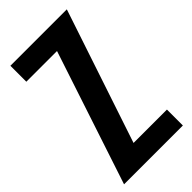

<svg xmlns="http://www.w3.org/2000/svg" viewBox="-200 -673 725 725"><g transform="rotate(-45 163.0 -310.0)"><path d="M2.1 0 179 -534.9H15.1V-620H316.5L137.9 -85.1H316.2V0Z"/></g></svg>

Font: Smooch Sans Thin
Style: Regular
Weight: 100
Designer: Robert E. Leuschke
Foundry: Robert E. Leuschke
Version: Version 1.010